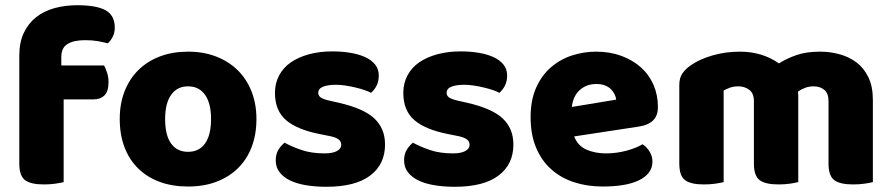

<svg xmlns="http://www.w3.org/2000/svg" viewBox="-20 -699 3419 736"><path d="M215 -448H379Q385 -437 390.5 -420.5Q396 -404 396 -384Q396 -349 380.5 -333.5Q365 -318 339 -318H224V-1Q213 2 192.5 5Q172 8 148 8Q98 8 76 -8.5Q54 -25 54 -72V-486Q54 -537 71.5 -573.5Q89 -610 119 -633.5Q149 -657 189.5 -668Q230 -679 276 -679Q350 -679 385 -659.5Q420 -640 420 -593Q420 -573 411.5 -557Q403 -541 393 -533Q374 -538 353.5 -541.5Q333 -545 306 -545Q263 -545 239 -530.5Q215 -516 215 -480Z M963 -243Q963 -183 944.5 -135Q926 -87 891.5 -53.5Q857 -20 809 -2Q761 16 701 16Q641 16 593 -1.5Q545 -19 510.5 -52.5Q476 -86 457.5 -134Q439 -182 439 -243Q439 -302 458 -350Q477 -398 511.5 -431.5Q546 -465 594 -483Q642 -501 701 -501Q760 -501 808 -482.5Q856 -464 890.5 -430.5Q925 -397 944 -349Q963 -301 963 -243ZM701 -368Q659 -368 636 -335.5Q613 -303 613 -243Q613 -180 636 -148.5Q659 -117 701 -117Q743 -117 766 -149Q789 -181 789 -243Q789 -303 766 -335.5Q743 -368 701 -368Z M1456 -145Q1456 -69 1399 -26Q1342 17 1231 17Q1189 17 1153 11Q1117 5 1091.5 -7.5Q1066 -20 1051.5 -39Q1037 -58 1037 -84Q1037 -108 1047 -124.5Q1057 -141 1071 -152Q1100 -136 1137.5 -123.5Q1175 -111 1224 -111Q1255 -111 1271.5 -120Q1288 -129 1288 -144Q1288 -158 1276 -166Q1264 -174 1236 -179L1206 -185Q1119 -202 1076.5 -238.5Q1034 -275 1034 -343Q1034 -380 1050 -410Q1066 -440 1095 -460Q1124 -480 1164.5 -491Q1205 -502 1254 -502Q1291 -502 1323.5 -496.5Q1356 -491 1380 -480Q1404 -469 1418 -451.5Q1432 -434 1432 -410Q1432 -387 1423.5 -370.5Q1415 -354 1402 -343Q1394 -348 1378 -353.5Q1362 -359 1343 -363.5Q1324 -368 1304.5 -371Q1285 -374 1269 -374Q1236 -374 1218 -366.5Q1200 -359 1200 -343Q1200 -332 1210 -325Q1220 -318 1248 -312L1279 -305Q1375 -283 1415.5 -244.5Q1456 -206 1456 -145Z M1948 -145Q1948 -69 1891 -26Q1834 17 1723 17Q1681 17 1645 11Q1609 5 1583.5 -7.5Q1558 -20 1543.5 -39Q1529 -58 1529 -84Q1529 -108 1539 -124.5Q1549 -141 1563 -152Q1592 -136 1629.5 -123.5Q1667 -111 1716 -111Q1747 -111 1763.5 -120Q1780 -129 1780 -144Q1780 -158 1768 -166Q1756 -174 1728 -179L1698 -185Q1611 -202 1568.5 -238.5Q1526 -275 1526 -343Q1526 -380 1542 -410Q1558 -440 1587 -460Q1616 -480 1656.5 -491Q1697 -502 1746 -502Q1783 -502 1815.5 -496.5Q1848 -491 1872 -480Q1896 -469 1910 -451.5Q1924 -434 1924 -410Q1924 -387 1915.5 -370.5Q1907 -354 1894 -343Q1886 -348 1870 -353.5Q1854 -359 1835 -363.5Q1816 -368 1796.5 -371Q1777 -374 1761 -374Q1728 -374 1710 -366.5Q1692 -359 1692 -343Q1692 -332 1702 -325Q1712 -318 1740 -312L1771 -305Q1867 -283 1907.5 -244.5Q1948 -206 1948 -145Z M2181 -176Q2195 -140 2228 -125.5Q2261 -111 2302 -111Q2344 -111 2382 -121.5Q2420 -132 2443 -146Q2459 -136 2470 -118Q2481 -100 2481 -80Q2481 -55 2467 -37Q2453 -19 2427.5 -7Q2402 5 2367 10.5Q2332 16 2290 16Q2231 16 2180.5 -0.5Q2130 -17 2093 -50Q2056 -83 2035 -133Q2014 -183 2014 -250Q2014 -316 2035.5 -363.5Q2057 -411 2092.5 -441.5Q2128 -472 2173 -486.5Q2218 -501 2265 -501Q2318 -501 2361.5 -485Q2405 -469 2436.5 -441Q2468 -413 2485 -374Q2502 -335 2502 -289Q2502 -255 2483 -237Q2464 -219 2430 -214ZM2266 -377Q2228 -377 2202.5 -354Q2177 -331 2172 -289L2342 -317Q2341 -327 2336 -337.5Q2331 -348 2322 -357Q2313 -366 2299 -371.5Q2285 -377 2266 -377Z M3326 -1Q3315 2 3294.5 5Q3274 8 3250 8Q3200 8 3178 -8.5Q3156 -25 3156 -72V-311Q3156 -341 3140 -354.5Q3124 -368 3098 -368Q3081 -368 3065.5 -362Q3050 -356 3039 -348Q3039 -344 3039.5 -340.5Q3040 -337 3040 -334V-1Q3029 2 3008.5 5Q2988 8 2964 8Q2914 8 2892 -8.5Q2870 -25 2870 -72V-311Q2870 -341 2852.5 -354.5Q2835 -368 2810 -368Q2791 -368 2777 -362.5Q2763 -357 2754 -352V-1Q2743 2 2722.5 5Q2702 8 2678 8Q2628 8 2606 -8.5Q2584 -25 2584 -72V-373Q2584 -400 2595.5 -417Q2607 -434 2627 -448Q2661 -472 2711 -486.5Q2761 -501 2817 -501Q2858 -501 2895.5 -490Q2933 -479 2966 -456Q2996 -475 3033.5 -488Q3071 -501 3124 -501Q3162 -501 3198.5 -491Q3235 -481 3263.5 -459.5Q3292 -438 3309 -402.5Q3326 -367 3326 -316Z"/></svg>

Font: Baloo Bhai 2 ExtraBold
Style: Regular
Weight: 800
Designer: Supriya Tembe, Noopur Datye and Ek Type
Foundry: Ek Type
Version: Version 1.640;PS 1.000;hotconv 16.6.51;makeotf.lib2.5.65220;